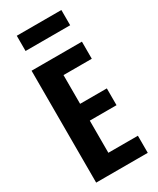

<svg xmlns="http://www.w3.org/2000/svg" viewBox="-232 -1000 883 1070"><g transform="rotate(-30 210.0 -465.0)"><path d="M50 0V-720H192V0ZM122 0V-110H382V0ZM122 -317V-425H364V-317ZM122 -610V-720H374V-610ZM76 -832V-930H363V-832Z"/></g></svg>

Font: Instrument Sans Condensed
Style: Bold
Weight: 700
Width: 3
Designer: Rodrigo Fuenzalida
Foundry: fragTYPE
Version: Version 1.000;gftools[0.9.28]